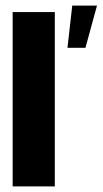

<svg xmlns="http://www.w3.org/2000/svg" viewBox="-20 -663 365 683"><path d="M25 -620H175V0H25ZM220 -493 237 -643H325L284 -493Z"/></svg>

Font: Smooch Sans Thin Black
Style: Regular
Weight: 900
Version: Version 1.010